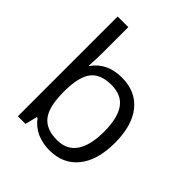

<svg xmlns="http://www.w3.org/2000/svg" viewBox="-211 -892 1034 1034"><g transform="rotate(45 306.5 -375.0)"><path d="M335 -543.9Q440.4 -543.9 498.8 -471.9Q557.1 -399.9 557.1 -268.1Q557.1 -136.2 498.3 -63.2Q439.5 9.8 335 9.8Q282.7 9.8 239.5 -9.5Q196.3 -28.8 167 -68.8H161.1L144 0H85.9V-759.8H167V-575.2Q167 -513.2 163.1 -463.9H167Q223.6 -543.9 335 -543.9ZM323.2 -476.1Q240.2 -476.1 203.6 -428.5Q167 -380.9 167 -268.1Q167 -155.3 204.6 -106.7Q242.2 -58.1 325.2 -58.1Q399.9 -58.1 436.5 -112.5Q473.1 -167 473.1 -269Q473.1 -373.5 436.5 -424.8Q399.9 -476.1 323.2 -476.1Z"/></g></svg>

Font: CAA NEO Sans
Style: Regular
Weight: 400
Version: Version 1.10